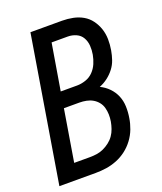

<svg xmlns="http://www.w3.org/2000/svg" viewBox="-136 -824 772 913"><g transform="rotate(-20 250.0 -367.5)"><path d="M6 0 127 -735H287Q315 -735 342 -729.5Q369 -724 391.5 -711Q414 -698 429.5 -677Q445 -656 453.5 -631Q462 -606 462.5 -578Q463 -550 458 -522Q454 -499 446.5 -477Q439 -455 424.5 -436Q410 -417 390.5 -402Q371 -387 348 -378Q373 -366 392 -346.5Q411 -327 421.5 -302Q432 -277 433 -248Q434 -219 429 -190Q425 -164 415 -137.5Q405 -111 387.5 -87.5Q370 -64 347 -46.5Q324 -29 297.5 -18.5Q271 -8 244 -4Q217 0 190 0ZM166 -421H249Q270 -421 292.5 -428.5Q315 -436 331 -452.5Q347 -469 356 -490Q365 -511 369 -533Q373 -555 371.5 -577.5Q370 -600 359.5 -618.5Q349 -637 329 -646Q309 -655 287 -655H205ZM110 -80H190Q207 -80 224.5 -82.5Q242 -85 258.5 -92.5Q275 -100 290 -111.5Q305 -123 315.5 -138Q326 -153 332 -170.5Q338 -188 341 -205Q344 -223 343.5 -240.5Q343 -258 338.5 -274.5Q334 -291 323.5 -304Q313 -317 298.5 -325.5Q284 -334 266.5 -337.5Q249 -341 231 -341H153Z"/></g></svg>

Font: Iosevka Term Curly Md Obl
Style: Regular
Weight: 500
Italic angle: -9°
Designer: Belleve Invis
Foundry: Belleve Invis
Version: Version 32.3.0